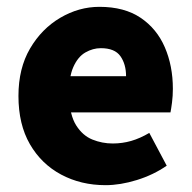

<svg xmlns="http://www.w3.org/2000/svg" viewBox="-20 -530 562 562"><path d="M289 12Q217 12 159 -19Q101 -50 67.5 -108Q34 -166 34 -249Q34 -330 68 -388Q102 -446 156.5 -478Q211 -510 271 -510Q344 -510 391.5 -478Q439 -446 462.5 -391.5Q486 -337 486 -270Q486 -249 483.5 -230Q481 -211 479 -201H159L157 -307H349Q349 -342 332.5 -365.5Q316 -389 275 -389Q252 -389 230 -376.5Q208 -364 194.5 -333.5Q181 -303 182 -249Q184 -193 203 -163Q222 -133 250.5 -121.5Q279 -110 310 -110Q338 -110 364 -117.5Q390 -125 417 -141L468 -45Q429 -18 380.5 -3Q332 12 289 12Z"/></svg>

Font: Source Sans 3 ExtraBold
Style: Regular
Weight: 800
Designer: Paul D. Hunt
Foundry: Adobe
Version: Version 3.052;hotconv 1.1.0;makeotfexe 2.6.0